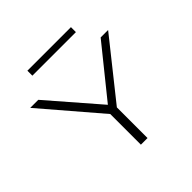

<svg xmlns="http://www.w3.org/2000/svg" viewBox="-198 -969 1147 1147"><g transform="rotate(-45 375.0 -396.0)"><path d="M359 0V-259L47 -623H115L388 -308L642 -623H705L415 -259V0ZM192 -750V-792H560V-750Z"/></g></svg>

Font: Inconsolata ExtraExpanded Light
Style: Regular
Weight: 300
Width: 8
Monospace: yes
Designer: Raph Levien, Cyreal, Brenton Simpson
Foundry: Raph Levien, Cyreal, Google
Version: Version 3.001; ttfautohint (v1.8.2.53-6de2)